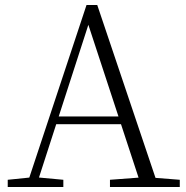

<svg xmlns="http://www.w3.org/2000/svg" viewBox="-20 -750 747 770"><path d="M11 0V-29L109 -39H126L234 -29V0ZM85 0 327 -730H370L616 0H548L324 -682H344L340 -668L124 0ZM192 -252 194 -283H493L495 -252ZM421 0V-29L554 -39H574L701 -29V0Z"/></svg>

Font: Noto Serif TC ExtraLight ExtraLight
Style: Regular
Weight: 250
Version: Version 2.003-H1;hotconv 1.1.1;makeotfexe 2.6.0